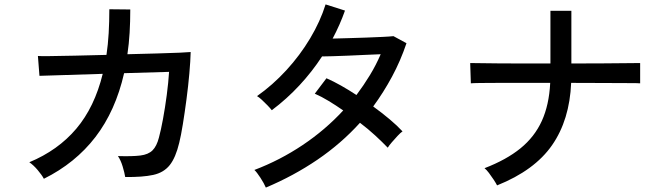

<svg xmlns="http://www.w3.org/2000/svg" viewBox="-20 -814 3040 871"><path d="M179 -3Q170 -20 151 -42.5Q132 -65 113 -78Q243 -132 326 -230Q409 -328 446 -479L159 -470L152 -560Q161 -559 206.5 -559.5Q252 -560 320 -561.5Q388 -563 463 -565Q470 -612 473 -663.5Q476 -715 476 -772L571 -771Q571 -716 568 -665.5Q565 -615 558 -568Q630 -570 692 -571.5Q754 -573 795.5 -575Q837 -577 845 -578Q844 -538 839 -481Q834 -424 826 -363.5Q818 -303 809.5 -250.5Q801 -198 793 -166Q777 -99 750 -65Q723 -31 675 -20.5Q627 -10 548 -11Q545 -30 536.5 -58.5Q528 -87 515 -106Q580 -104 616.5 -108.5Q653 -113 672 -132Q691 -151 701 -190Q710 -223 719.5 -274.5Q729 -326 736.5 -383Q744 -440 747 -488L543 -482Q504 -311 413 -192.5Q322 -74 179 -3Z M1186 37Q1178 18 1161.5 -7.5Q1145 -33 1134 -43Q1250 -87 1353 -156Q1456 -225 1537 -313Q1504 -336 1471 -356Q1438 -376 1408 -389L1461 -459Q1493 -445 1527.5 -425.5Q1562 -406 1597 -383Q1630 -427 1658 -473Q1686 -519 1707 -568Q1675 -567 1636 -565Q1597 -563 1558.5 -561.5Q1520 -560 1488.5 -559Q1457 -558 1441 -558Q1396 -489 1338.5 -427Q1281 -365 1213 -314Q1206 -323 1193.5 -336Q1181 -349 1168 -361Q1155 -373 1146 -378Q1217 -428 1279 -495.5Q1341 -563 1387 -640Q1433 -717 1457 -794L1545 -766Q1522 -701 1489 -639Q1522 -640 1562 -641Q1602 -642 1641.5 -643.5Q1681 -645 1713.5 -646.5Q1746 -648 1765 -650L1824 -618Q1797 -538 1758.5 -466.5Q1720 -395 1673 -331Q1713 -302 1747.5 -273Q1782 -244 1806 -218Q1797 -212 1783.5 -197.5Q1770 -183 1757.5 -168.5Q1745 -154 1739 -144Q1714 -170 1682 -199.5Q1650 -229 1613 -257Q1528 -163 1420 -89.5Q1312 -16 1186 37Z M2235 27Q2230 17 2219.5 1Q2209 -15 2198 -29.5Q2187 -44 2178 -51Q2277 -89 2341 -141Q2405 -193 2438 -265.5Q2471 -338 2476 -438Q2412 -438 2351 -438Q2290 -438 2240 -438Q2190 -438 2157.5 -437.5Q2125 -437 2116 -436L2113 -528Q2122 -528 2155 -527.5Q2188 -527 2238.5 -526.5Q2289 -526 2350.5 -526Q2412 -526 2477 -526V-765H2572V-526Q2649 -526 2716 -526.5Q2783 -527 2828.5 -527.5Q2874 -528 2884 -528V-436Q2875 -437 2830 -437Q2785 -437 2717 -437.5Q2649 -438 2571 -438Q2564 -270 2484.5 -155.5Q2405 -41 2235 27Z"/></svg>

Font: Zen Kaku Gothic New Medium
Style: Regular
Weight: 500
Designer: Yoshimichi Ohira
Foundry: Positype
Version: Version 1.002